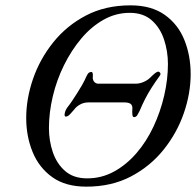

<svg xmlns="http://www.w3.org/2000/svg" viewBox="-20 -684 734 718"><path d="M481 -246Q476 -246 475 -256Q474 -266 475 -276Q476 -290 468.5 -295.5Q461 -301 445 -301H310Q294 -301 280 -293.5Q266 -286 258 -275Q251 -267 242.5 -257.5Q234 -248 226 -248Q220 -248 222 -259.5Q224 -271 231 -281Q242 -295 251.5 -309.5Q261 -324 270 -338Q279 -352 287.5 -367Q296 -382 303 -398Q308 -409 312.5 -412Q317 -415 321 -415Q329 -415 327 -396Q326 -386 332 -378.5Q338 -371 348 -371H487Q502 -371 517 -377.5Q532 -384 541 -393Q552 -404 559.5 -410Q567 -416 572 -416Q576 -416 579 -411.5Q582 -407 577 -400Q561 -378 547.5 -357Q534 -336 523 -314.5Q512 -293 502 -269Q498 -261 493.5 -253.5Q489 -246 481 -246ZM303 14Q225 14 175.5 -21.5Q126 -57 102 -115.5Q78 -174 78 -243Q78 -315 103.5 -389Q129 -463 179 -525.5Q229 -588 301.5 -626Q374 -664 468 -664Q546 -664 596 -628.5Q646 -593 669.5 -534.5Q693 -476 693 -407Q693 -335 667.5 -261Q642 -187 592 -124.5Q542 -62 469.5 -24Q397 14 303 14ZM306 -17Q360 -17 406.5 -42.5Q453 -68 490.5 -111.5Q528 -155 554 -210.5Q580 -266 594 -326.5Q608 -387 608 -445Q608 -492 593.5 -536Q579 -580 547.5 -608Q516 -636 465 -636Q413 -636 367 -610Q321 -584 284 -540Q247 -496 219.5 -440.5Q192 -385 177.5 -324Q163 -263 163 -205Q163 -158 177.5 -115Q192 -72 223.5 -44.5Q255 -17 306 -17Z"/></svg>

Font: EB Garamond
Style: Italic
Weight: 400
Italic angle: -17.2°
Designer: Georg Duffner and Octavio Pardo
Foundry: Georg Duffner
Version: Version 1.001